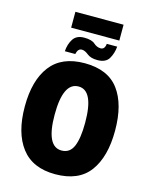

<svg xmlns="http://www.w3.org/2000/svg" viewBox="-147 -1123 981 1228"><g transform="rotate(15 343.5 -508.5)"><path d="M638 -358Q638 -532 566 -628.5Q494 -725 340 -725Q188 -725 114 -628.5Q40 -532 40 -359Q40 -185 114.5 -87.5Q189 10 339 10Q494 10 566 -87.5Q638 -185 638 -358ZM238 -358Q238 -571 340 -571Q440 -571 440 -358Q440 -254 417 -200.5Q394 -147 339 -147Q238 -147 238 -358ZM196 -922H515V-1027H196ZM196 -766H265Q273 -804 299 -804Q319 -804 343 -784.5Q367 -765 411 -765Q466 -765 487 -800Q508 -835 512 -881H443Q439 -843 412 -843Q387 -843 365.5 -862.5Q344 -882 294 -882Q243 -882 221 -847.5Q199 -813 196 -766Z"/></g></svg>

Font: Noto Sans Display SemiCondensed Black
Style: Regular
Weight: 900
Width: 4
Designer: Monotype Design Team
Foundry: Monotype Imaging Inc.
Version: Version 1.900